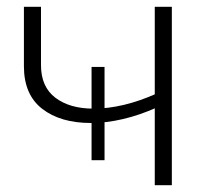

<svg xmlns="http://www.w3.org/2000/svg" viewBox="-20 -542 631 562"><path d="M248 -73V-346H286V-73ZM438 -227Q389 -205 340 -193.5Q291 -182 246 -182Q157 -182 103.5 -223.5Q50 -265 50 -348V-522H100V-351Q100 -288 142 -256Q184 -224 254 -224Q296 -224 342.5 -235Q389 -246 438 -268ZM433 0V-522H483V0Z"/></svg>

Font: MOST Montserrat Light
Style: Regular
Weight: 300
Designer: Julieta Ulanovsky
Foundry: Julieta Ulanovsky
Version: Version 8.000;March 11, 2024;FontCreator 15.0.0.2926 64-bit